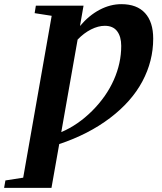

<svg xmlns="http://www.w3.org/2000/svg" viewBox="-64 -682 774 918"><path d="M182.1 216.3H-44.4L-38.1 180.7L46.9 167.5L183.1 -606.4L101.6 -619.1L107.4 -654.8H335.4L318.4 -557.6Q361.3 -608.4 412.4 -635.3Q463.4 -662.1 516.1 -662.1Q590.8 -662.1 629.6 -619.4Q668.5 -576.7 668.5 -497.1Q668.5 -390.1 616.9 -293.2Q565.4 -196.3 462.2 -117.9Q358.9 -39.6 219.2 6.8ZM437 -558.6Q405.8 -558.6 371.3 -541.3Q336.9 -523.9 307.1 -492.7L229 -50.3Q309.1 -84.5 377 -152.3Q444.8 -220.2 480.2 -300Q515.6 -379.9 515.6 -462.4Q515.6 -506.8 496.1 -532.7Q476.6 -558.6 437 -558.6Z"/></svg>

Font: Liberation Serif
Style: Bold Italic
Weight: 700
Italic angle: -16.333°
Designer: Steve Matteson
Foundry: Ascender Corporation
Version: Version 2.1.5